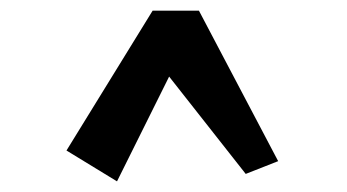

<svg xmlns="http://www.w3.org/2000/svg" viewBox="-20 -689 652 361"><path d="M442 -362 298 -545 200 -348 105 -406 267 -669H354L503 -386Z"/></svg>

Font: Joti One
Style: Regular
Weight: 400
Designer: Eduardo Rodriguez Tunni
Foundry: Eduardo Rodriguez Tunni
Version: Version 1.001